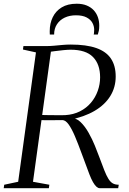

<svg xmlns="http://www.w3.org/2000/svg" viewBox="-32 -984 677 1004"><path d="M-12.5 0 -10 -18 63 -33.5 156 -710 88 -725 90.5 -743H209Q230 -743 251.2 -745Q272.5 -747 294.2 -749Q316 -751 338 -751Q419.5 -751 471.5 -732.8Q523.5 -714.5 548.2 -677.5Q573 -640.5 573 -584Q573 -527.5 544.8 -481.8Q516.5 -436 462.5 -404.2Q408.5 -372.5 331.5 -357.5L338.5 -366Q365.5 -368.5 388.8 -346.2Q412 -324 431.2 -290Q450.5 -256 464.2 -222Q478 -188 486 -166Q502 -123 513.2 -94.2Q524.5 -65.5 535 -48.8Q545.5 -32 558 -25Q570.5 -18 589 -18L586 0H489Q481 0 472.2 -7.8Q463.5 -15.5 454.2 -31.8Q445 -48 435.5 -72.5Q414 -129.5 395.2 -180.8Q376.5 -232 359.8 -271.5Q343 -311 326.8 -333.5Q310.5 -356 294 -356Q291 -356 276.2 -355.8Q261.5 -355.5 242 -355.5Q222.5 -355.5 204 -355.5Q185.5 -355.5 175 -356L181 -383Q190.5 -382.5 208.5 -382.2Q226.5 -382 247.2 -381.8Q268 -381.5 285 -381.5Q302 -381.5 309 -382Q352 -384.5 386 -401.8Q420 -419 443.5 -446.8Q467 -474.5 479.2 -509Q491.5 -543.5 491.5 -579.5Q491.5 -648 454.2 -686Q417 -724 337.5 -724Q322.5 -724 299.8 -721.8Q277 -719.5 254 -716.5Q231 -713.5 215 -711L235.5 -723L140.5 -33.5L226 -18L223.5 0ZM369 -964.5Q399 -964.5 421 -955.5Q443 -946.5 457.8 -930.8Q472.5 -915 479.8 -894.2Q487 -873.5 487 -850Q487 -833 484.8 -823.2Q482.5 -813.5 479.5 -803.5H458Q458.5 -806.5 459.5 -810.5Q460.5 -814.5 460.5 -828Q460.5 -847.5 451 -864.8Q441.5 -882 420.5 -893Q399.5 -904 365 -904Q332 -904 306.2 -891.8Q280.5 -879.5 265.8 -857Q251 -834.5 251 -803.5H228.5Q228.5 -808 228.2 -810.5Q228 -813 228 -821Q228 -861.5 243.8 -894Q259.5 -926.5 290.8 -945.5Q322 -964.5 369 -964.5Z"/></svg>

Font: Merriweather 144pt Light
Style: Italic
Weight: 300
Italic angle: -7.8°
Version: Version 2.101